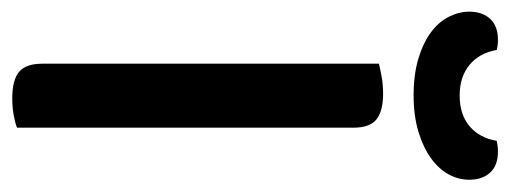

<svg xmlns="http://www.w3.org/2000/svg" viewBox="-290 -560 852 321"><g transform="rotate(90 136.5 -400.0)"><path d="M190 -2Q183 1 169.5 3.5Q156 6 141 6Q110 6 96.5 -5.5Q83 -17 83 -44V-607Q91 -609 104.5 -611.5Q118 -614 133 -614Q162 -614 176 -603Q190 -592 190 -564ZM136 -742Q168 -742 187.5 -758.5Q207 -775 212 -804Q217 -805 221 -805.5Q225 -806 230 -806Q253 -806 265 -793Q277 -780 277 -758Q277 -740 268 -723.5Q259 -707 241 -694Q223 -681 196.5 -673Q170 -665 136 -665Q101 -665 74.5 -673Q48 -681 30.5 -694Q13 -707 4.5 -724Q-4 -741 -4 -758Q-4 -780 8 -793Q20 -806 43 -806Q48 -806 52 -805.5Q56 -805 60 -804Q65 -775 85 -758.5Q105 -742 136 -742Z"/></g></svg>

Font: Baloo Chettan 2 Medium
Style: Regular
Weight: 500
Designer: Maithili Shingre, Unnati Kotecha and Ek Type
Foundry: Ek Type
Version: Version 1.640;hotconv 1.0.111;makeotfexe 2.5.65597; ttfautoh